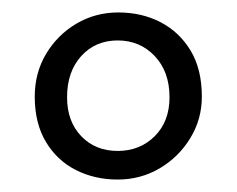

<svg xmlns="http://www.w3.org/2000/svg" viewBox="-20 -723 382 310"><path d="M88.3 -566Q88.3 -526.9 111.2 -503.1Q134.1 -479.3 170 -479.3Q205.9 -479.3 229.8 -503.1Q253.7 -526.9 253.7 -566Q253.7 -607.3 229.8 -632.5Q205.9 -657.7 170 -657.7Q134.1 -657.7 111.2 -632.5Q88.3 -607.3 88.3 -566ZM36.1 -567Q36.1 -605.3 54.4 -636Q72.7 -666.6 103.3 -684.8Q134 -702.9 171 -702.9Q209 -702.9 239.3 -687.1Q269.6 -671.4 287.7 -641.4Q305.9 -611.3 305.9 -567Q305.9 -530.4 287.2 -499.9Q268.6 -469.4 237.8 -451.2Q207 -433.1 170 -433.1Q133 -433.1 102.7 -448.4Q72.4 -463.6 54.3 -493.6Q36.1 -523.7 36.1 -567Z"/></svg>

Font: Ancizar Sans Thin
Style: Regular
Weight: 100
Designer: Cesar Puertas, Viviana Monsalve, Julian Moncada, Julian Prieto, Jose Castro, Mariel Hernandez, Felipe Aragon, Sara Alarc
Version: Version 8.100